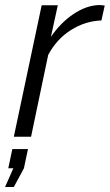

<svg xmlns="http://www.w3.org/2000/svg" viewBox="-46 -542 435 761"><path d="M119.1 -521H183.1L155.8 -396Q194.8 -452.6 245.1 -486.3Q295.4 -520 345.2 -522Q357.4 -522 369.1 -520L356 -460.9Q291 -458.5 234.6 -422.6Q178.2 -386.7 145 -324.2L77.1 0H8.8ZM-25.9 199.2 6.8 125H-13.2L2.9 48.8H64.9L48.8 125L8.8 199.2Z"/></svg>

Font: Rawline
Style: Italic
Weight: 400
Italic angle: -12°
Designer: Matt McInerney, Pablo Impallari, Rodrigo Fuenzalida
Foundry: Matt McInerney, Pablo Impallari, Rodrigo Fuenzalida
Version: Version 4.020;PS 004.020;hotconv 1.0.88;makeotf.lib2.5.64775